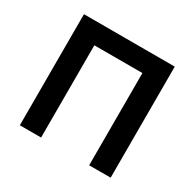

<svg xmlns="http://www.w3.org/2000/svg" viewBox="-122 -662 805 794"><g transform="rotate(30 280.5 -265.0)"><path d="M63.5 -530.3H497.1V0H394.5V-440.4H165V0H63.5Z"/></g></svg>

Font: Pretendard Medium
Style: Regular
Weight: 500
Designer: Base glyphs from Inter by Rasmus Andersson; Hangeul glyphs from Noto Sans CJK(Source Han Sans) by Jang Soo-young and Kan
Foundry: Kil Hyung-jin
Version: Version 1.309